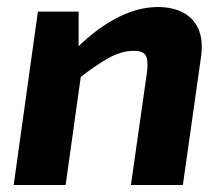

<svg xmlns="http://www.w3.org/2000/svg" viewBox="-20 -527 639 547"><path d="M430 -507Q471 -507 501 -491.5Q531 -476 545 -445Q559 -414 553 -367L501 0H353L399 -323Q403 -357 394.5 -370Q386 -383 359 -382Q326 -382 289 -361.5Q252 -341 200 -300L183 -374Q242 -437 305.5 -472Q369 -507 430 -507ZM204 -494V-364L216 -350L167 0H19L88 -494Z"/></svg>

Font: Exo 2
Style: Bold Italic
Weight: 700
Italic angle: -8°
Designer: Natanael Gama
Foundry: Natanael Gama
Version: Version 2.010